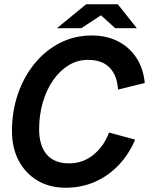

<svg xmlns="http://www.w3.org/2000/svg" viewBox="-20 -867 715 898"><path d="M287 11Q211 11 154.5 -23Q98 -57 67 -116.5Q36 -176 36 -254Q36 -347 64 -428Q92 -509 142.5 -570.5Q193 -632 261 -666.5Q329 -701 409 -701Q480 -701 533.5 -673Q587 -645 619 -595Q651 -545 657 -479L532 -448Q528 -514 493 -550.5Q458 -587 391 -587Q342 -587 300.5 -561.5Q259 -536 228 -491Q197 -446 180 -387.5Q163 -329 163 -262Q163 -187 198 -145Q233 -103 304 -103Q368 -103 417 -143Q466 -183 490 -247L612 -214Q584 -147 536 -96Q488 -45 425 -17Q362 11 287 11ZM246 -735 383 -847H496L479 -813L360 -735ZM519 -735 433 -813 418 -847H531L620 -735Z"/></svg>

Font: Radio Canada Big Medium
Style: Italic
Weight: 500
Italic angle: -12°
Designer: Étienne Aubert Bonn
Foundry: Coppers and Brasses
Version: Version 1.001